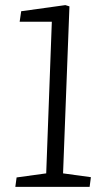

<svg xmlns="http://www.w3.org/2000/svg" viewBox="-20 -732 409 752"><path d="M183 -647H57L63 -688L236 -712L252 -707L227 -53L336 -38L331 0H40L45 -37L161 -53Z"/></svg>

Font: Literata Light
Style: Italic
Weight: 300
Italic angle: -2°
Designer: Latin by Veronika Burian and Jose Scaglione. Greek by Irene Vlachou. Cyrillic by Vera Evstafieva
Foundry: TypeTogether
Version: Version 3.103;gftools[0.9.29]